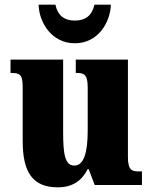

<svg xmlns="http://www.w3.org/2000/svg" viewBox="-20 -791 651 821"><path d="M300 -606C400 -606 452 -696 454 -771H384C373 -723 344 -703 300 -703C257 -703 227 -723 217 -771H145C147 -696 200 -606 300 -606ZM227 10C290 10 330 -18 355 -68H359L385 0H587V-58H576C546 -58 527 -61 527 -119V-536H304V-479H307C338 -479 355 -474 355 -418V-232C355 -140 339 -83 298 -83C258 -83 250 -131 250 -226V-536H25V-479H29C74 -479 77 -464 77 -407V-188C77 -55 119 10 227 10Z"/></svg>

Font: Noto Serif Myanmar Condensed Black
Style: Regular
Weight: 900
Width: 3
Designer: Ben Mitchell and the Monotype Design Team
Foundry: Monotype Imaging Inc.
Version: Version 2.106